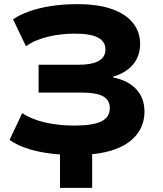

<svg xmlns="http://www.w3.org/2000/svg" viewBox="-20 -736 787 925"><path d="M269 169V8Q192 3 129 -15Q66 -33 26 -62L87 -191Q132 -161 197.5 -146Q263 -131 339 -131Q427 -131 468 -151Q509 -171 509 -215Q509 -254 476.5 -272Q444 -290 373 -290H166V-424H356Q423 -424 455.5 -442.5Q488 -461 488 -498Q488 -536 452 -555Q416 -574 339 -574Q274 -574 211 -559Q148 -544 105 -513L43 -643Q75 -665 121.5 -681.5Q168 -698 226.5 -707Q285 -716 353 -716Q453 -716 520 -692Q587 -668 621 -625Q655 -582 655 -524Q655 -467 621.5 -426Q588 -385 523 -366L525 -363Q598 -348 637 -305.5Q676 -263 676 -198Q676 -115 612.5 -60.5Q549 -6 424 7V169Z"/></svg>

Font: Nunito Sans 7pt SemiExpanded ExtraBold
Style: Regular
Weight: 800
Width: 6
Designer: Vernon Adams
Foundry: Vernon Adams
Version: Version 3.101;gftools[0.9.27]